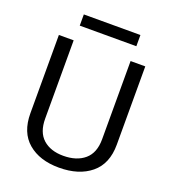

<svg xmlns="http://www.w3.org/2000/svg" viewBox="-156 -987 988 1111"><g transform="rotate(20 338.0 -431.0)"><path d="M516.5 -803H168V-872H516.5ZM335 10.5Q216 10.5 144.5 -50.2Q73 -111 73 -229V-711H164V-229Q164 -145.5 210.2 -104Q256.5 -62.5 335 -62.5Q417.5 -62.5 466 -104Q514.5 -145.5 514.5 -229V-711H605V-229Q605 -111 531.2 -50.2Q457.5 10.5 335 10.5Z"/></g></svg>

Font: Roberto Sans
Style: Regular
Weight: 400
Designer: Google (font) & Cristiano Sobral (main changes)
Version: Version 1.500; ttfautohint (v1.8.4.7-5d5b-dirty)